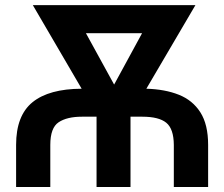

<svg xmlns="http://www.w3.org/2000/svg" viewBox="-20 -748 896 768"><path d="M181.2 0H44.4V-168.5Q44.4 -286.1 110.4 -339.4Q176.3 -392.6 306.6 -393.1L111.3 -727.5H761.7L565.4 -393.1Q639.6 -391.1 695.1 -369.1Q750.5 -347.2 781.5 -298.6Q812.5 -250 812.5 -168.5V0H675.3V-168.5Q674.8 -232.9 645 -257.1Q615.2 -281.2 549.8 -281.2H502V0H366.2V-281.2H307.6Q248 -281.2 214.6 -259Q181.2 -236.8 181.2 -168.5ZM323.7 -615.2 436.5 -409.7 548.3 -615.2Z"/></svg>

Font: Inter Tight SemiBold
Style: Regular
Weight: 600
Designer: Rasmus Andersson
Foundry: rsms
Version: Version 3.004; ttfautohint (v1.8.4.7-5d5b)